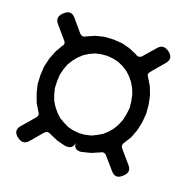

<svg xmlns="http://www.w3.org/2000/svg" viewBox="-95 -655 690 686"><g transform="rotate(20 250.0 -312.5)"><path d="M106.4 -264.6 114.3 -243.2 126 -224.6 139.6 -208 155.3 -193.4 173.8 -182.6 193.4 -172.9 214.8 -168 237.3 -166 259.8 -168 281.2 -172.9 300.8 -182.6 319.3 -193.4 335 -208 348.6 -224.6 359.4 -243.2 368.2 -264.6 373 -288.1 376 -312.5 373 -337.9 368.2 -361.3 359.4 -382.8 348.6 -401.4 335 -418 319.3 -432.6 300.8 -444.3 281.2 -453.1 259.8 -458 237.3 -460 214.8 -458 193.4 -453.1 173.8 -444.3 155.3 -432.6 139.6 -418 126 -401.4 114.3 -382.8 106.4 -361.3 100.6 -337.9 99.6 -312.5 100.6 -288.1ZM428.7 -247.1 417 -215.8 400.4 -189.5Q391.6 -177.7 400.4 -167L442.4 -118.2Q460.9 -96.7 434.6 -75.2Q413.1 -56.6 394.5 -78.1L354.5 -124Q344.7 -135.7 331.1 -127L301.8 -114.3L266.6 -105.5Q237.3 -102.5 237.3 -131.8Q237.3 -102.5 204.1 -106.4L172.9 -114.3L143.6 -127Q128.9 -135.7 118.2 -124L80.1 -79.1Q61.5 -56.6 35.2 -78.1Q13.7 -96.7 32.2 -118.2L74.2 -167Q83 -177.7 73.2 -189.5L57.6 -215.8L45.9 -247.1L38.1 -278.3L36.1 -312.5L38.1 -347.7L45.9 -379.9L57.6 -410.2L73.2 -437.5Q83 -448.2 74.2 -458L32.2 -506.8Q13.7 -529.3 40 -550.8Q61.5 -569.3 80.1 -547.9L118.2 -502.9Q128.9 -490.2 143.6 -500L172.9 -512.7L204.1 -520.5L237.3 -522.5L270.5 -520.5L301.8 -512.7L331.1 -500Q344.7 -490.2 355.5 -502L394.5 -546.9Q413.1 -569.3 439.5 -547.9Q460.9 -529.3 442.4 -507.8L400.4 -458Q391.6 -448.2 400.4 -437.5L417 -410.2L428.7 -379.9L435.5 -347.7L438.5 -312.5L435.5 -278.3Z"/></g></svg>

Font: B2 Hana
Style: Regular
Weight: 500
Version: 2020-08-05; (max)